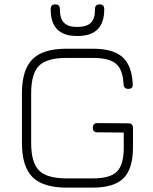

<svg xmlns="http://www.w3.org/2000/svg" viewBox="-20 -855 696 875"><path d="M334 -691Q211 -689 211 -812V-814Q211 -835 232 -835Q253 -835 253 -814V-812Q253 -770 272 -751Q291 -732 333 -732Q376 -733 394.5 -751.5Q413 -770 413 -812V-814Q413 -835 434 -835Q455 -835 455 -814V-812Q455 -691 334 -691ZM283 0Q176 0 128 -48Q80 -96 80 -203V-430Q80 -537 128 -585Q176 -633 282 -633H403Q495 -633 538 -595Q581 -557 585 -472Q587 -450 565 -450Q544 -450 543 -471Q540 -538 508.5 -564.5Q477 -591 403 -591H282Q193 -591 157.5 -555Q122 -519 122 -430V-203Q122 -114 158 -78Q194 -42 283 -42H403Q482 -42 513 -73Q544 -104 544 -183V-251L424 -252Q403 -252 403 -273Q403 -294 424 -294L565 -293Q586 -293 586 -272V-183Q586 -86 543 -43Q500 0 403 0Z"/></svg>

Font: Jura Light
Style: Regular
Weight: 300
Designer: Daniel Johnson, Alexei Vanyashin
Foundry: Daniel Johnson
Version: Version 5.103